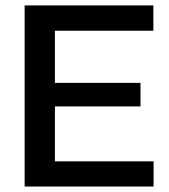

<svg xmlns="http://www.w3.org/2000/svg" viewBox="-20 -680 615 700"><path d="M69.8 0V-660.2H539.1V-567.9H180.2V-377.9H492.2V-292H180.2V-91.8H540V0Z"/></svg>

Font: Bricolage Grotesque Medium
Style: Regular
Weight: 500
Designer: Mathieu Triay
Foundry: Atelier Triay
Version: Version 1.000;gftools[0.9.30]